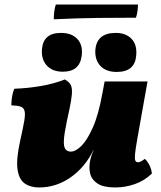

<svg xmlns="http://www.w3.org/2000/svg" viewBox="-20 -817 708 846"><path d="M152 9Q114 9 88.5 -9Q63 -27 57 -72.5Q51 -118 70 -202Q82 -255 87 -285Q92 -315 88 -329Q84 -343 70 -347.5Q56 -352 30 -353Q30 -370 33 -390Q36 -410 43 -426Q102 -428 160 -438Q218 -448 266 -467Q281 -458 288.5 -448Q296 -438 297 -420Q298 -402 292.5 -370Q287 -338 275 -285Q263 -228 261.5 -199Q260 -170 268.5 -159.5Q277 -149 292 -149Q313 -149 338.5 -174Q364 -199 389 -255Q414 -311 431 -405L441 -458H630L585 -205Q577 -160 575 -138Q573 -116 576.5 -109Q580 -102 588 -102Q599 -102 618 -117Q629 -108 638.5 -89Q648 -70 649 -52Q617 -21 574.5 -6Q532 9 488 9Q436 9 410 -8Q384 -25 377.5 -51.5Q371 -78 377 -108Q379 -119 383 -131Q387 -143 393 -156H392Q354 -79 290.5 -35Q227 9 152 9ZM257 -501Q211 -501 186 -528.5Q161 -556 165 -601Q168 -636 188.5 -654Q209 -672 249 -672Q296 -672 321 -645Q346 -618 340 -571Q331 -501 257 -501ZM494 -500Q448 -500 423 -526Q398 -552 400 -595Q405 -672 490 -672Q535 -672 560 -645.5Q585 -619 580 -571Q574 -500 494 -500ZM217 -732Q217 -747 219 -765Q221 -783 226 -797H588Q588 -786 586 -770Q584 -754 579 -739Q500 -739 410.5 -738Q321 -737 217 -732Z"/></svg>

Font: Vollkorn Black
Style: Italic
Weight: 900
Italic angle: -11°
Designer: Friedrich Althausen
Foundry: Friedrich Althausen
Version: Version 5.000; ttfautohint (v1.8.3)